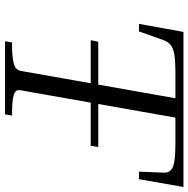

<svg xmlns="http://www.w3.org/2000/svg" viewBox="-13 -737 750 764"><g transform="rotate(90 362.0 -355.0)"><path d="M146 -371H565L560 -341H140ZM262 -62 371 -678H265Q224 -678 198.5 -674Q173 -670 159.5 -659.5Q146 -649 139 -629L105 -533H75L107 -710H724L693 -533H663L667 -631Q668 -650 657 -660Q646 -670 621 -674Q596 -678 553 -678H448L339 -61Q335 -40 360.5 -34Q386 -28 422 -28H440L435 0H144L149 -28H167Q204 -28 231 -34.5Q258 -41 262 -62Z"/></g></svg>

Font: Roboto Serif 120pt Expanded Light
Style: Italic
Weight: 300
Width: 7
Italic angle: -10°
Designer: Greg Gazdowicz
Foundry: Commercial Type
Version: Version 1.008